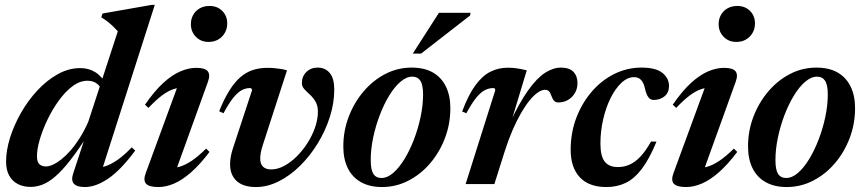

<svg xmlns="http://www.w3.org/2000/svg" viewBox="-20 -742 3492 774"><path d="M394 -370Q386.5 -392.5 371.2 -404.5Q356 -416.5 332.5 -416.5Q301.5 -416.5 272 -394.2Q242.5 -372 216.8 -336.2Q191 -300.5 171.2 -259.2Q151.5 -218 140.2 -179.2Q129 -140.5 129 -112.5Q129 -90 138.5 -80.5Q148 -71 165.5 -71Q177.5 -71 193.5 -78.2Q209.5 -85.5 227.8 -100Q246 -114.5 265 -136.2Q284 -158 302.2 -187Q320.5 -216 336 -251.5L455 -616Q446 -626 435.8 -635.8Q425.5 -645.5 413.8 -654.8Q402 -664 388.5 -672L393 -687.5L592.5 -722.5H604L385 -38L363 -65.5Q382 -64.5 404.5 -71.8Q427 -79 453.8 -97.5Q480.5 -116 511 -148L525 -135Q467.5 -57 417 -22.5Q366.5 12 322.5 12Q290 12 278 -1.2Q266 -14.5 274.5 -41L329 -207L339.5 -206.5Q297 -139 263.2 -96Q229.5 -53 202 -29.8Q174.5 -6.5 150.5 2.5Q126.5 11.5 103.5 11.5Q74.5 11.5 52 0Q29.5 -11.5 17 -34.2Q4.5 -57 4.5 -90.5Q4.5 -135.5 20.5 -186.8Q36.5 -238 65 -287.8Q93.5 -337.5 131.2 -378Q169 -418.5 213 -443Q257 -467.5 303.5 -467.5Q337.5 -467.5 363.8 -451.2Q390 -435 411 -399Z M568 -45.5 702.5 -412 724 -388.5Q702 -390 679.8 -382.8Q657.5 -375.5 633 -357.2Q608.5 -339 578.5 -307L564.5 -320Q602.5 -375 638 -407.5Q673.5 -440 707 -454.2Q740.5 -468.5 771.5 -468.5Q806.5 -468.5 817.5 -454.8Q828.5 -441 818.5 -413L683.5 -38.5L659.5 -65.5Q680 -63.5 702.5 -69.5Q725 -75.5 751.8 -93.2Q778.5 -111 811 -143L824.5 -129.5Q786 -78.5 750.2 -47.2Q714.5 -16 681.8 -2Q649 12 618.5 12Q580.5 12 568.5 -1.8Q556.5 -15.5 568 -45.5ZM749.5 -645Q749.5 -665.5 759 -682.2Q768.5 -699 785.5 -708.5Q802.5 -718 824.5 -718Q856 -718 876 -698Q896 -678 896 -647.5Q896 -626.5 886.5 -609.8Q877 -593 860.2 -583Q843.5 -573 821 -573Q789.5 -573 769.5 -593.8Q749.5 -614.5 749.5 -645Z M1327.5 -381Q1327.5 -326.5 1309.8 -270.8Q1292 -215 1261 -164.2Q1230 -113.5 1189.8 -73.8Q1149.5 -34 1103.8 -11Q1058 12 1011.5 12Q961 12 934.2 -12.2Q907.5 -36.5 907.5 -80Q907.5 -108.5 918.5 -142.5L996 -378Q996 -382 994 -384.5Q992 -387 987.5 -387Q971.5 -387 955.5 -379Q939.5 -371 921.5 -349.2Q903.5 -327.5 881 -285.5L863.5 -293.5Q883.5 -343.5 904.8 -377.2Q926 -411 949.2 -431Q972.5 -451 999.5 -459.8Q1026.5 -468.5 1057.5 -468.5Q1073.5 -468.5 1086.8 -467.2Q1100 -466 1112.2 -464Q1124.5 -462 1137 -458.5L1039.5 -157.5Q1034 -141 1031.5 -127.5Q1029 -114 1029 -103Q1029 -80.5 1040.5 -69.8Q1052 -59 1073.5 -59Q1098.5 -59 1125 -73Q1151.5 -87 1176 -111.2Q1200.5 -135.5 1219.8 -165.8Q1239 -196 1250.2 -228.5Q1261.5 -261 1261.5 -291.5Q1261.5 -316.5 1251.8 -332.8Q1242 -349 1229 -360.8Q1216 -372.5 1206.5 -383Q1197 -393.5 1197 -407Q1197 -434.5 1215.2 -452Q1233.5 -469.5 1260.5 -469.5Q1291.5 -469.5 1309.5 -447.5Q1327.5 -425.5 1327.5 -381Z M1639.5 -469.5Q1690.5 -469.5 1725 -449.8Q1759.5 -430 1777.5 -393.2Q1795.5 -356.5 1795.5 -306Q1795.5 -243 1774 -186Q1752.5 -129 1714.5 -84.2Q1676.5 -39.5 1626.5 -13.8Q1576.5 12 1520 12Q1470 12 1435 -7.8Q1400 -27.5 1382 -64.2Q1364 -101 1364 -151.5Q1364 -214.5 1385.8 -271.5Q1407.5 -328.5 1445.5 -373.2Q1483.5 -418 1533.2 -443.8Q1583 -469.5 1639.5 -469.5ZM1518 -24.5Q1541.5 -24.5 1565.2 -45Q1589 -65.5 1610.5 -100.8Q1632 -136 1648.8 -179.8Q1665.5 -223.5 1675.5 -270.5Q1685.5 -317.5 1685.5 -361Q1685.5 -399.5 1674.8 -416.2Q1664 -433 1642 -433Q1618.5 -433 1594.5 -412.5Q1570.5 -392 1549 -356.8Q1527.5 -321.5 1510.8 -277.5Q1494 -233.5 1484.2 -186.8Q1474.5 -140 1474.5 -96.5Q1474.5 -58 1485 -41.2Q1495.5 -24.5 1518 -24.5ZM1644 -526 1749.5 -690.5H1877L1875 -679.5L1677.5 -526Z M1976.5 -378Q1976.5 -382 1974.8 -384.5Q1973 -387 1968.5 -387Q1952 -387 1935.8 -379.2Q1919.5 -371.5 1901.2 -349.8Q1883 -328 1860 -285.5L1843 -292.5Q1868.5 -360.5 1896.8 -398.8Q1925 -437 1957.2 -453Q1989.5 -469 2026 -469Q2041 -469 2053.2 -467.8Q2065.5 -466.5 2077.5 -464.2Q2089.5 -462 2103.5 -458.5L2035.5 -233.5L2033 -241Q2073 -327.5 2108.8 -377.5Q2144.5 -427.5 2177.2 -448.5Q2210 -469.5 2241.5 -469.5Q2275 -469.5 2291.5 -452.5Q2308 -435.5 2308 -407Q2308 -384.5 2297.5 -366.8Q2287 -349 2269.5 -339Q2252 -329 2231.5 -329Q2220.5 -329 2214.2 -335.2Q2208 -341.5 2203 -355Q2198.5 -369 2192.5 -374.5Q2186.5 -380 2177 -380Q2164 -380 2148.2 -369.2Q2132.5 -358.5 2115.2 -337.5Q2098 -316.5 2080.5 -286.2Q2063 -256 2046.2 -217.2Q2029.5 -178.5 2014.5 -131.5L1973 0H1857Z M2536.5 -431Q2509.5 -431 2485 -408Q2460.5 -385 2441.5 -346.8Q2422.5 -308.5 2411.5 -260.8Q2400.5 -213 2400.5 -163Q2400.5 -112.5 2417.8 -90.5Q2435 -68.5 2471 -68.5Q2495 -68.5 2517.2 -78Q2539.5 -87.5 2561 -110Q2582.5 -132.5 2604.5 -171.5L2626.5 -171Q2597.5 -100.5 2566.8 -60.5Q2536 -20.5 2501.2 -4.2Q2466.5 12 2424.5 12Q2354.5 12 2317.5 -27.2Q2280.5 -66.5 2280.5 -138.5Q2280.5 -207 2303.2 -266.8Q2326 -326.5 2365.2 -372.2Q2404.5 -418 2456.2 -443.8Q2508 -469.5 2566 -469.5Q2624.5 -469.5 2650.8 -447.8Q2677 -426 2677 -395.5Q2677 -369.5 2659.8 -354.5Q2642.5 -339.5 2615 -339Q2602 -339 2593.8 -350Q2585.5 -361 2580 -385Q2575 -408.5 2564.2 -419.8Q2553.5 -431 2536.5 -431Z M2695.5 -45.5 2830 -412 2851.5 -388.5Q2829.5 -390 2807.2 -382.8Q2785 -375.5 2760.5 -357.2Q2736 -339 2706 -307L2692 -320Q2730 -375 2765.5 -407.5Q2801 -440 2834.5 -454.2Q2868 -468.5 2899 -468.5Q2934 -468.5 2945 -454.8Q2956 -441 2946 -413L2811 -38.5L2787 -65.5Q2807.5 -63.5 2830 -69.5Q2852.5 -75.5 2879.2 -93.2Q2906 -111 2938.5 -143L2952 -129.5Q2913.5 -78.5 2877.8 -47.2Q2842 -16 2809.2 -2Q2776.5 12 2746 12Q2708 12 2696 -1.8Q2684 -15.5 2695.5 -45.5ZM2877 -645Q2877 -665.5 2886.5 -682.2Q2896 -699 2913 -708.5Q2930 -718 2952 -718Q2983.5 -718 3003.5 -698Q3023.5 -678 3023.5 -647.5Q3023.5 -626.5 3014 -609.8Q3004.5 -593 2987.8 -583Q2971 -573 2948.5 -573Q2917 -573 2897 -593.8Q2877 -614.5 2877 -645Z M3271 -469.5Q3322 -469.5 3356.5 -449.8Q3391 -430 3409 -393.2Q3427 -356.5 3427 -306Q3427 -243 3405.5 -186Q3384 -129 3346 -84.2Q3308 -39.5 3258 -13.8Q3208 12 3151.5 12Q3101.5 12 3066.5 -7.8Q3031.5 -27.5 3013.5 -64.2Q2995.5 -101 2995.5 -151.5Q2995.5 -214.5 3017.2 -271.5Q3039 -328.5 3077 -373.2Q3115 -418 3164.8 -443.8Q3214.5 -469.5 3271 -469.5ZM3149.5 -24.5Q3173 -24.5 3196.8 -45Q3220.5 -65.5 3242 -100.8Q3263.5 -136 3280.2 -179.8Q3297 -223.5 3307 -270.5Q3317 -317.5 3317 -361Q3317 -399.5 3306.2 -416.2Q3295.5 -433 3273.5 -433Q3250 -433 3226 -412.5Q3202 -392 3180.5 -356.8Q3159 -321.5 3142.2 -277.5Q3125.5 -233.5 3115.8 -186.8Q3106 -140 3106 -96.5Q3106 -58 3116.5 -41.2Q3127 -24.5 3149.5 -24.5Z"/></svg>

Font: Newsreader 36pt SemiBold
Style: Italic
Weight: 600
Italic angle: -17°
Designer: Hugues Gentile
Foundry: Production Type
Version: Version 1.003